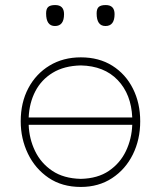

<svg xmlns="http://www.w3.org/2000/svg" viewBox="-20 -731 637 760"><path d="M300 9Q225.5 9 172.2 -27.2Q119 -63.5 90.5 -122.8Q62 -182 62 -251Q62 -325 92.2 -382Q122.5 -439 176.2 -471.5Q230 -504 300 -504Q372 -504 424.8 -470.8Q477.5 -437.5 506.2 -380.2Q535 -323 535 -251Q535 -178.5 505.8 -119.5Q476.5 -60.5 423.5 -25.8Q370.5 9 300 9ZM300 -472Q234 -470.5 189 -443.2Q144 -416 120 -370Q96 -324 93.5 -266H503.5Q499.5 -358 446 -414Q392.5 -470 300 -472ZM300 -23Q367 -24.5 411.2 -54.8Q455.5 -85 478.5 -133.2Q501.5 -181.5 503.5 -237H93.5Q95.5 -181.5 118.8 -133.2Q142 -85 187 -54.8Q232 -24.5 300 -23ZM397.5 -628Q362.5 -628 362.5 -678Q362.5 -696 370.8 -703.5Q379 -711 398.5 -711Q433.5 -711 433.5 -675Q433.5 -628 397.5 -628ZM197.5 -628Q162.5 -628 162.5 -678Q162.5 -696 170.8 -703.5Q179 -711 198.5 -711Q233.5 -711 233.5 -675Q233.5 -628 197.5 -628Z"/></svg>

Font: Commissioner Flair Thin
Style: Regular
Weight: 100
Designer: Kostas Bartsokas
Foundry: Kostas Bartsokas
Version: Version 1.000; ttfautohint (v1.8.3)